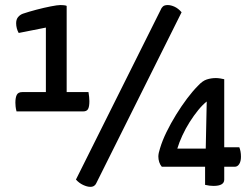

<svg xmlns="http://www.w3.org/2000/svg" viewBox="-20 -730 999 760"><path d="M45.4 -289Q42.5 -300.1 41.7 -309Q40.9 -318 40.9 -323.6Q40.9 -343.6 46.4 -354.5Q52 -365.5 68.3 -365.5H161.6V-620.8L54 -599.5Q49.1 -608 46.5 -618Q43.9 -627.9 43.9 -638.1Q43.9 -653.1 51.5 -662.3Q59.2 -671.5 70.4 -675.7Q93.8 -683.6 124.1 -691.6Q154.5 -699.6 181.2 -704.8Q207.8 -710 218.9 -710Q223.5 -710 231.9 -709.4Q240.2 -708.7 243.9 -706.7V-365.5H330.2Q331.8 -355.6 332.8 -346.5Q333.8 -337.3 333.8 -329.5Q333.8 -307.7 328.5 -298.3Q323.3 -289 309.2 -289ZM337.3 9.6Q325.2 9.6 309 2.1Q292.9 -5.5 280.6 -19.2L615.9 -690.8Q618.6 -698.6 624.8 -704.3Q631 -710 644 -710Q656.4 -710 671.1 -703.3Q685.8 -696.5 698.8 -681.5L361.2 -5Q359.5 -0.1 353.6 4.8Q347.7 9.6 337.3 9.6ZM824.8 5.9Q809.7 5.9 791.8 1.7V-69.9H620.5Q613.7 -77.8 610.2 -88.5Q606.8 -99.2 606.8 -110.3Q606.8 -123.1 613.5 -143.2Q622.6 -173.6 639.2 -207.6Q655.9 -241.7 677.1 -276.1Q698.3 -310.5 720.7 -340.2Q743.1 -369.9 763.3 -390.1Q781.2 -409.9 798.6 -415.5Q816.1 -421 834.3 -421Q842.5 -421 852 -419.5Q861.4 -418.1 867.6 -416.4V-147H927.3Q930.2 -139.9 932 -130.5Q933.8 -121.2 933.8 -109.4Q933.8 -91.5 927 -80.7Q920.2 -69.9 909.1 -69.9H867.6V-19Q867.6 5.9 824.8 5.9ZM681.9 -141.9H794.4L798.3 -328.2Q782.2 -315.7 764.8 -294.4Q747.4 -273.1 730.9 -247.1Q714.5 -221.1 701.9 -193.8Q689.3 -166.6 681.9 -141.9Z"/></svg>

Font: Yanone Kaffeesatz ExtraLight
Style: Regular
Weight: 200
Designer: Yanone (Cyrillic: Daniel Pouzeot, Huerta Tipografica, and Cyreal)
Foundry: Yanone
Version: Version 2.003